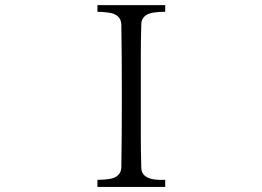

<svg xmlns="http://www.w3.org/2000/svg" viewBox="-20 -741 1040 761"><path d="M366.2 0V-28.3Q421.9 -28.3 440.9 -41Q460 -53.7 460.9 -77.1Q462.9 -203.1 462.9 -333V-387.7Q462.9 -516.6 460.9 -644.5Q459 -685.5 407.2 -691.4Q384.8 -694.3 366.2 -694.3V-720.7H634.8V-694.3Q579.1 -694.3 559.6 -681.2Q540 -668 540 -644.5Q538.1 -581.1 538.1 -517.6V-205.1Q538.1 -140.6 540 -77.1Q540 -23.4 634.8 -28.3V0Z"/></svg>

Font: GenEi Koburi Mincho v6
Style: Regular
Weight: 400
Designer: o_tamon (Modified)
Foundry: o_tamon / Adobe Systems Incorporated
Version: Version 6.1